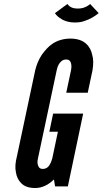

<svg xmlns="http://www.w3.org/2000/svg" viewBox="-20 -937 516 965"><path d="M476 -871C455 -854 432 -840 403 -831C390 -826 374 -824 356 -824C321 -824 296 -835 280 -847C270 -854 262 -862 256 -871L319 -917C332 -898 352 -894 371 -894C390 -894 403 -898 416 -905C422 -908 428 -912 433 -917ZM313 -471 337 -584C341 -604 339 -619 332 -630C328 -635 321 -638 312 -638C293 -638 281 -624 274 -611C270 -603 267 -594 265 -584L171 -142C166 -123 168 -107 176 -96C180 -91 186 -88 195 -88C214 -88 226 -100 233 -115C236 -121 240 -130 243 -142L271 -275H228L247 -366H398L321 0H257L251 -35C226 -10 193 8 158 8C123 8 101 -1 86 -17C71 -32 63 -51 60 -71C55 -94 57 -120 65 -151L157 -584C164 -613 175 -639 191 -663C206 -683 222 -703 245 -718C268 -733 298 -743 334 -743C370 -743 395 -733 412 -718C429 -703 439 -683 443 -663C450 -641 450 -615 445 -584L421 -471Z"/></svg>

Font: League Gothic Italic
Style: Regular
Weight: 400
Designer: Tyler Finck
Foundry: The League of Moveable Type
Version: Version 1.001;PS 001.001;hotconv 1.0.56;makeotf.lib2.0.21325